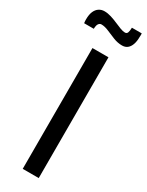

<svg xmlns="http://www.w3.org/2000/svg" viewBox="-271 -946 755 984"><g transform="rotate(30 107.0 -454.5)"><path d="M67.4 0V-714.8H162.1V0ZM191.4 -801.8Q165.5 -801.8 139.9 -812Q114.3 -822.3 90.6 -832.5Q66.9 -842.8 46.9 -842.8Q37.6 -842.8 31 -834Q24.4 -825.2 23.9 -803.7H-33.2Q-34.2 -809.6 -34.4 -815.2Q-34.7 -820.8 -34.7 -825.7Q-34.7 -854 -26.9 -872.3Q-19 -890.6 -4.9 -899.9Q9.3 -909.2 26.9 -909.2Q46.4 -909.2 66.9 -902.8Q87.4 -896.5 106.9 -887.9Q126.5 -879.4 143.1 -873Q159.7 -866.7 171.4 -866.7Q182.1 -866.7 186 -876.2Q189.9 -885.7 190.4 -906.2H248.5Q249 -901.4 249 -896.5Q249 -891.6 248.5 -886.7Q248.5 -858.9 241.7 -840.1Q234.9 -821.3 222.4 -811.5Q210 -801.8 191.4 -801.8Z"/></g></svg>

Font: Pontano Sans Medium
Style: Regular
Weight: 500
Designer: Vernon Adams
Foundry: Vernon Adams
Version: Version 2.001